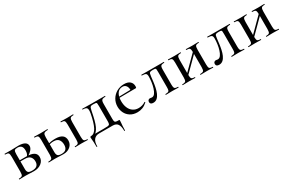

<svg xmlns="http://www.w3.org/2000/svg" viewBox="105 -1379 3760 2502"><g transform="rotate(-30 1985.5 -128.5)"><path d="M128 -385Q154 -385 182.5 -386.5Q211 -388 238 -388Q300 -388 333 -369Q366 -350 366 -312Q366 -258 279 -204L266 -210Q278 -224 284.5 -242.5Q291 -261 291 -287Q291 -333 271.5 -352.5Q252 -372 213 -372Q182 -372 171.5 -359.5Q161 -347 161 -303V-81Q161 -47 175.5 -31.5Q190 -16 235 -16Q285 -16 308 -37.5Q331 -59 331 -100Q331 -143 306.5 -170Q282 -197 224 -197H132L131 -214H259Q408 -214 408 -122Q408 -68 364 -33Q320 2 253 2Q229 2 192.5 0Q156 -2 128 -2Q102 -2 77 -1Q52 0 32 0Q29 0 29 -6Q29 -12 32 -12Q71 -12 82 -25Q93 -38 93 -81V-305Q93 -349 82 -361.5Q71 -374 33 -374Q30 -374 30 -380Q30 -386 33 -386Q52 -386 77 -385.5Q102 -385 128 -385Z M873 0Q870 0 870 -6Q870 -12 873 -12Q912 -12 923 -25Q934 -38 934 -81V-305Q934 -349 923 -361.5Q912 -374 874 -374Q871 -374 871 -380Q871 -386 874 -386Q893 -386 918 -385Q943 -384 969 -384Q994 -384 1018.5 -385Q1043 -386 1062 -386Q1064 -386 1064 -380Q1064 -374 1062 -374Q1023 -374 1012.5 -360Q1002 -346 1002 -303V-81Q1002 -38 1012.5 -25Q1023 -12 1062 -12Q1064 -12 1064 -6Q1064 0 1062 0Q1042 0 1018 -1Q994 -2 969 -2Q943 -2 918 -1Q893 0 873 0ZM604 -303V-81Q604 -46 618 -29.5Q632 -13 676 -13Q722 -13 743 -35.5Q764 -58 764 -101Q764 -148 741.5 -178Q719 -208 665 -208Q644 -208 623.5 -204Q603 -200 580 -189L574 -204Q606 -218 638.5 -222.5Q671 -227 700 -227Q839 -227 839 -123Q839 -68 798.5 -33Q758 2 696 2Q680 2 658 1Q636 0 613 -1Q590 -2 571 -2Q545 -2 520 -1Q495 0 475 0Q472 0 472 -6Q472 -12 475 -12Q514 -12 525 -25Q536 -38 536 -81V-305Q536 -349 525 -361.5Q514 -374 476 -374Q473 -374 473 -380Q473 -386 476 -386Q495 -386 520 -385Q545 -384 571 -384Q600 -384 627 -385Q654 -386 676 -386Q678 -386 678 -380Q678 -374 676 -374Q630 -374 617 -360Q604 -346 604 -303Z M1115 134Q1115 88 1113.5 62Q1112 36 1110 20Q1108 4 1108 -10Q1108 -18 1113 -20.5Q1118 -23 1124 -23Q1174 -23 1208 -88.5Q1242 -154 1266 -283Q1273 -322 1268.5 -342.5Q1264 -363 1247 -370Q1230 -377 1200 -377Q1198 -377 1198 -382.5Q1198 -388 1200 -388Q1214 -388 1235 -387.5Q1256 -387 1278 -387Q1300 -387 1318.5 -386.5Q1337 -386 1344 -386H1542Q1544 -386 1544 -380Q1544 -374 1542 -374Q1514 -374 1499.5 -368Q1485 -362 1480 -347Q1475 -332 1475 -303V-81Q1475 -52 1479.5 -39.5Q1484 -27 1498.5 -24Q1513 -21 1541 -21Q1548 -21 1549.5 -19.5Q1551 -18 1551 -10Q1551 2 1549.5 19.5Q1548 37 1545.5 64Q1543 91 1543 134Q1543 138 1537.5 138Q1532 138 1532 134Q1532 66 1509.5 33Q1487 0 1435 0H1231Q1181 0 1153.5 33Q1126 66 1126 134Q1126 138 1120.5 138Q1115 138 1115 134ZM1153 -2 1162 -23H1310Q1355 -23 1375.5 -25Q1396 -27 1402 -39.5Q1408 -52 1408 -81V-305Q1408 -337 1406 -349.5Q1404 -362 1394 -364.5Q1384 -367 1360 -367H1344Q1328 -367 1318.5 -362.5Q1309 -358 1303.5 -344Q1298 -330 1293 -303Q1279 -230 1265.5 -178.5Q1252 -127 1236 -92.5Q1220 -58 1200 -36.5Q1180 -15 1153 -2Z M1805 12Q1743 12 1699.5 -15.5Q1656 -43 1634.5 -87Q1613 -131 1613 -180Q1613 -241 1642 -289.5Q1671 -338 1720.5 -366.5Q1770 -395 1832 -395Q1889 -395 1919.5 -368.5Q1950 -342 1950 -296Q1950 -285 1948 -278Q1946 -271 1939 -271H1868Q1872 -319 1853 -347Q1834 -375 1797 -375Q1746 -375 1718 -333Q1690 -291 1690 -220Q1690 -164 1708 -120.5Q1726 -77 1761 -52.5Q1796 -28 1845 -28Q1871 -28 1898 -35.5Q1925 -43 1948 -59Q1950 -61 1953.5 -56.5Q1957 -52 1955 -49Q1919 -16 1882 -2Q1845 12 1805 12ZM1667 -269 1666 -284 1891 -289V-271Z M2045 8Q1998 8 1998 -29Q1998 -48 2009 -57Q2020 -66 2033 -66Q2041 -66 2048.5 -64Q2056 -62 2063 -62Q2089 -62 2107.5 -87.5Q2126 -113 2138.5 -153Q2151 -193 2157 -237.5Q2163 -282 2163 -320Q2163 -354 2148 -364Q2133 -374 2091 -375Q2088 -375 2088 -381Q2088 -387 2091 -387Q2100 -387 2123 -386.5Q2146 -386 2173.5 -386Q2201 -386 2223.5 -386Q2246 -386 2252 -386H2426Q2429 -386 2429 -380Q2429 -374 2426 -374Q2401 -373 2388 -368.5Q2375 -364 2370 -349.5Q2365 -335 2365 -303V-81Q2365 -50 2370 -35.5Q2375 -21 2388 -17Q2401 -13 2426 -12Q2429 -12 2429 -6Q2429 0 2426 0Q2406 0 2382 -1Q2358 -2 2333 -2Q2307 -2 2281.5 -1Q2256 0 2237 0Q2234 0 2234 -6Q2234 -12 2237 -12Q2263 -13 2276 -17Q2289 -21 2293.5 -35.5Q2298 -50 2298 -81V-305Q2298 -336 2296.5 -348.5Q2295 -361 2286 -364Q2277 -367 2256 -367H2247Q2223 -367 2211.5 -362.5Q2200 -358 2196 -345.5Q2192 -333 2189 -306Q2185 -272 2180 -230Q2175 -188 2166 -146Q2157 -104 2142 -69.5Q2127 -35 2103 -13.5Q2079 8 2045 8Z M2585 -44 2570 -59 2842 -331 2857 -316ZM2551 -81V-305Q2551 -349 2540 -361.5Q2529 -374 2491 -374Q2488 -374 2488 -380Q2488 -386 2491 -386Q2510 -386 2535 -385Q2560 -384 2586 -384Q2611 -384 2635.5 -385Q2660 -386 2679 -386Q2681 -386 2681 -380Q2681 -374 2679 -374Q2640 -374 2629.5 -360Q2619 -346 2619 -303V-81Q2619 -38 2629.5 -25Q2640 -12 2679 -12Q2681 -12 2681 -6Q2681 0 2679 0Q2659 0 2635 -1Q2611 -2 2586 -2Q2560 -2 2535 -1Q2510 0 2490 0Q2487 0 2487 -6Q2487 -12 2490 -12Q2529 -12 2540 -25Q2551 -38 2551 -81ZM2820 -81V-305Q2820 -349 2809 -361.5Q2798 -374 2760 -374Q2757 -374 2757 -380Q2757 -386 2760 -386Q2779 -386 2804 -385Q2829 -384 2855 -384Q2880 -384 2904.5 -385Q2929 -386 2948 -386Q2950 -386 2950 -380Q2950 -374 2948 -374Q2909 -374 2898.5 -360Q2888 -346 2888 -303V-81Q2888 -38 2898.5 -25Q2909 -12 2948 -12Q2950 -12 2950 -6Q2950 0 2948 0Q2928 0 2904 -1Q2880 -2 2855 -2Q2829 -2 2803.5 -1Q2778 0 2759 0Q2756 0 2756 -6Q2756 -12 2759 -12Q2798 -12 2809 -25Q2820 -38 2820 -81Z M3036 8Q2989 8 2989 -29Q2989 -48 3000 -57Q3011 -66 3024 -66Q3032 -66 3039.5 -64Q3047 -62 3054 -62Q3080 -62 3098.5 -87.5Q3117 -113 3129.5 -153Q3142 -193 3148 -237.5Q3154 -282 3154 -320Q3154 -354 3139 -364Q3124 -374 3082 -375Q3079 -375 3079 -381Q3079 -387 3082 -387Q3091 -387 3114 -386.5Q3137 -386 3164.5 -386Q3192 -386 3214.5 -386Q3237 -386 3243 -386H3417Q3420 -386 3420 -380Q3420 -374 3417 -374Q3392 -373 3379 -368.5Q3366 -364 3361 -349.5Q3356 -335 3356 -303V-81Q3356 -50 3361 -35.5Q3366 -21 3379 -17Q3392 -13 3417 -12Q3420 -12 3420 -6Q3420 0 3417 0Q3397 0 3373 -1Q3349 -2 3324 -2Q3298 -2 3272.5 -1Q3247 0 3228 0Q3225 0 3225 -6Q3225 -12 3228 -12Q3254 -13 3267 -17Q3280 -21 3284.5 -35.5Q3289 -50 3289 -81V-305Q3289 -336 3287.5 -348.5Q3286 -361 3277 -364Q3268 -367 3247 -367H3238Q3214 -367 3202.5 -362.5Q3191 -358 3187 -345.5Q3183 -333 3180 -306Q3176 -272 3171 -230Q3166 -188 3157 -146Q3148 -104 3133 -69.5Q3118 -35 3094 -13.5Q3070 8 3036 8Z M3576 -44 3561 -59 3833 -331 3848 -316ZM3542 -81V-305Q3542 -349 3531 -361.5Q3520 -374 3482 -374Q3479 -374 3479 -380Q3479 -386 3482 -386Q3501 -386 3526 -385Q3551 -384 3577 -384Q3602 -384 3626.5 -385Q3651 -386 3670 -386Q3672 -386 3672 -380Q3672 -374 3670 -374Q3631 -374 3620.5 -360Q3610 -346 3610 -303V-81Q3610 -38 3620.5 -25Q3631 -12 3670 -12Q3672 -12 3672 -6Q3672 0 3670 0Q3650 0 3626 -1Q3602 -2 3577 -2Q3551 -2 3526 -1Q3501 0 3481 0Q3478 0 3478 -6Q3478 -12 3481 -12Q3520 -12 3531 -25Q3542 -38 3542 -81ZM3811 -81V-305Q3811 -349 3800 -361.5Q3789 -374 3751 -374Q3748 -374 3748 -380Q3748 -386 3751 -386Q3770 -386 3795 -385Q3820 -384 3846 -384Q3871 -384 3895.5 -385Q3920 -386 3939 -386Q3941 -386 3941 -380Q3941 -374 3939 -374Q3900 -374 3889.5 -360Q3879 -346 3879 -303V-81Q3879 -38 3889.5 -25Q3900 -12 3939 -12Q3941 -12 3941 -6Q3941 0 3939 0Q3919 0 3895 -1Q3871 -2 3846 -2Q3820 -2 3794.5 -1Q3769 0 3750 0Q3747 0 3747 -6Q3747 -12 3750 -12Q3789 -12 3800 -25Q3811 -38 3811 -81Z"/></g></svg>

Font: Cormorant Medium
Style: Regular
Weight: 500
Designer: Christian Thalmann (Catharsis Fonts)
Foundry: Catharsis Fonts
Version: Version 4.000